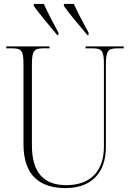

<svg xmlns="http://www.w3.org/2000/svg" viewBox="-20 -951 670 981"><path d="M273 -771H278L279 -783C254 -830 224 -886 204 -931H153L152 -921C183 -879 229 -823 273 -771ZM427 -771H432L433 -783C407 -830 378 -886 357 -931H307L306 -921C336 -879 383 -823 427 -771ZM315 10C448 10 521 -69 521 -200V-619C521 -691 531 -704 580 -704H612V-714H417V-704H452C502 -704 511 -692 511 -620V-202C511 -81 446 -5 319 -5C211 -5 143 -61 143 -208V-619C143 -692 153 -704 202 -704H233V-714H12V-704H41C91 -704 100 -692 100 -621V-214C100 -52 186 10 315 10Z"/></svg>

Font: Noto Serif Display SemiCondensed ExtraLight
Style: Regular
Weight: 200
Width: 4
Designer: Monotype Design Team
Foundry: Monotype Imaging Inc.
Version: Version 2.009